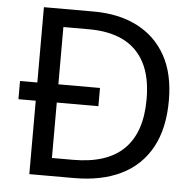

<svg xmlns="http://www.w3.org/2000/svg" viewBox="-51 -766 833 818"><g transform="rotate(5 365.0 -357.0)"><path d="M317 -714Q424 -714 503 -674Q582 -634 625.5 -556.5Q669 -479 669 -364Q669 -244 624.5 -163Q580 -82 496.5 -41Q413 0 295 0H104V-314H30V-392H104V-714ZM304 -637H194V-392H372V-314H194V-77H284Q430 -77 502 -148.5Q574 -220 574 -361Q574 -456 542 -517Q510 -578 450 -607.5Q390 -637 304 -637Z"/></g></svg>

Font: Noto Sans Khmer UI
Style: Regular
Weight: 400
Designer: Danh Hong and the Monotype Design Team
Foundry: Monotype Imaging Inc.
Version: Version 2.002